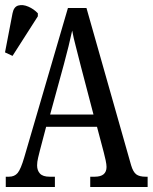

<svg xmlns="http://www.w3.org/2000/svg" viewBox="-21 -746 609 766"><path d="M2 0V-41H15Q37 -41 49.5 -56Q62 -71 76 -119L250 -714H324L502 -87Q510 -60 522.5 -50.5Q535 -41 560 -41H568V0H339V-41H357Q404 -41 404 -80Q404 -90 400.5 -106.5Q397 -123 393 -138L366 -240H163L138 -145Q135 -133 131 -116.5Q127 -100 127 -86Q127 -66 138.5 -53.5Q150 -41 177 -41H198V0ZM179 -289H352L302 -480Q291 -525 281.5 -560.5Q272 -596 267 -624Q261 -596 252.5 -561.5Q244 -527 234 -490ZM29 -523 -1 -537 29 -693Q34 -719 52 -724Q70 -729 92 -719.5Q114 -710 130 -693V-681Z"/></svg>

Font: Noto Serif ExtraCondensed
Style: Regular
Weight: 400
Width: 2
Designer: Monotype Design Team
Foundry: Monotype Imaging Inc.
Version: Version 2.015